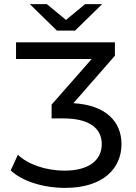

<svg xmlns="http://www.w3.org/2000/svg" viewBox="-20 -906 662 934"><path d="M297 8C481 8 571 -86 571 -205C571 -316 493 -395 337 -404L539 -635V-700H58V-619H426L231 -397V-330H288C416 -330 475 -281 475 -205C475 -125 410 -76 295 -76C200 -76 116 -107 67 -153L32 -77C87 -25 189 8 297 8ZM477 -886H394L301 -809L208 -886H125L257 -757H345Z"/></svg>

Font: Montserrat-Alt1 Med
Style: Regular
Weight: 500
Designer: Differentunic
Foundry: Differentunic
Version: Version 7.222